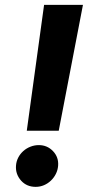

<svg xmlns="http://www.w3.org/2000/svg" viewBox="-20 -747 365 777"><path d="M88.4 -218 158.4 -727.3H315.7L217.7 -218ZM44.7 -76Q45.8 -93.8 53.8 -109.2Q61.8 -124.6 74.4 -135.8Q87 -147 103.3 -153.4Q119.7 -159.8 137.1 -159.8Q171.2 -159.8 194.6 -135.3Q218 -110.8 215.2 -76Q213.8 -58.6 206 -43.1Q198.2 -27.7 185.9 -16Q173.7 -4.3 157.8 2.5Q142 9.2 124.3 9.2Q88.4 9.2 65.7 -15.6Q42.3 -41.9 44.7 -76Z"/></svg>

Font: Inter P
Style: Bold Italic
Weight: 700
Italic angle: 9.39999°
Designer: Rasmus Andersson
Foundry: rsms
Version: Version 3.018;git-588b23468